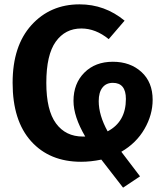

<svg xmlns="http://www.w3.org/2000/svg" viewBox="-20 -728 760 883"><path d="M682 -269Q682 -200 644.5 -135Q607 -70 538 -30Q541 -26 624 83L546 135Q530 114 496 70.5Q462 27 446 6Q398 16 353 16Q208 16 123 -78.5Q38 -173 38 -347Q38 -517 124.5 -612.5Q211 -708 346 -708Q462 -708 553 -633L480 -548Q420 -597 354 -597Q280 -597 236.5 -536.5Q193 -476 193 -347Q193 -221 237.5 -160.5Q282 -100 361 -100H372Q318 -192 318 -264Q318 -344 368 -394Q418 -444 499 -444Q579 -444 630.5 -397Q682 -350 682 -269ZM434 -263Q434 -198 475 -124Q559 -168 559 -273Q559 -347 499 -347Q468 -347 451 -325Q434 -303 434 -263Z"/></svg>

Font: FiraGO SemiBold
Style: Regular
Weight: 600
Designer: bBox Type
Foundry: bBox Type GmbH
Version: Version 1.001;PS 001.001;hotconv 1.0.88;makeotf.lib2.5.64775